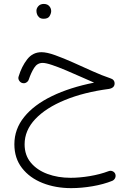

<svg xmlns="http://www.w3.org/2000/svg" viewBox="-20 -681 680 998"><path d="M169.4 -625Q169.4 -638.2 179.7 -649.4Q189.9 -660.6 208 -660.6Q229.5 -660.6 240.2 -644Q246.1 -634.8 246.1 -624Q246.1 -611.8 238 -597.7Q230 -583.5 207 -583.5Q191.9 -583.5 183.6 -590.8Q175.3 -598.1 172.4 -607.4Q169.4 -615.7 169.4 -625ZM195.8 -409.7Q223.6 -409.7 267.1 -394Q310.5 -378.4 361.1 -355.7Q411.6 -333 461.7 -310.5Q511.7 -288.1 552.7 -274.4Q575.7 -267.6 575.7 -247.1Q575.7 -224.1 546.4 -218.8Q416.5 -201.7 317.6 -161.1Q218.8 -120.6 163.3 -62Q107.9 -3.4 107.9 69.3Q107.9 125.5 140.1 164.3Q172.4 203.1 226.6 223.1Q280.8 243.2 346.7 243.2Q393.6 243.2 446.5 234.4Q499.5 225.6 543.5 209Q554.7 204.6 564.9 209Q575.2 213.4 579.1 223.1Q583 233.9 578.6 243.9Q574.2 253.9 564 258.8Q518.1 277.3 460.7 287.1Q403.3 296.9 350.1 296.9Q268.6 296.9 201.4 270.3Q134.3 243.7 94.5 192.6Q54.7 141.6 54.7 68.8Q54.7 -9.8 105.7 -73Q156.7 -136.2 250 -181.4Q343.3 -226.6 469.2 -251.5Q439.5 -264.2 400.9 -281.5Q362.3 -298.8 323 -315.4Q283.7 -332 251.2 -343Q218.8 -354 201.7 -354Q173.8 -354 157.7 -328.6Q141.6 -303.2 129.9 -268.6Q127 -258.3 116.9 -252.2Q106.9 -246.1 95.7 -249.5Q85.4 -252.4 79.3 -262.5Q73.2 -272.5 76.7 -283.2Q92.3 -335 121.1 -372.3Q149.9 -409.7 195.8 -409.7Z"/></svg>

Font: Mikhak Light
Style: Regular
Weight: 300
Designer: Amin Abedi
Version: Version 3.3